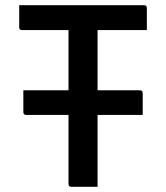

<svg xmlns="http://www.w3.org/2000/svg" viewBox="-20 -720 640 740"><path d="M356 0H255Q244 0 244 -11V-277H81Q70 -277 70 -288V-372H244V-604H65Q54 -604 54 -615V-700H535Q546 -700 546 -689V-604H356V-372H519Q530 -372 530 -361V-277H356Z"/></svg>

Font: Recursive Sn Lnr St Med
Style: Regular
Weight: 500
Version: Version 1.085;hotconv 1.1.0;makeotfexe 2.6.0; ttfautohint (v